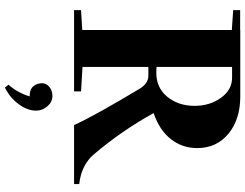

<svg xmlns="http://www.w3.org/2000/svg" viewBox="-126 -576 979 766"><g transform="rotate(90 363.0 -193.5)"><path d="M21 0V-27.8L100.1 -32.7V-629.4L21 -634.8V-662.6H100.1V-663.1H365.2Q457 -663.1 514.2 -615.7Q571.3 -568.4 571.3 -491.2Q571.3 -431.6 535.4 -386Q499.5 -340.3 431.6 -317.4Q502.4 -189.5 596.2 -79.1Q638.2 -29.3 714.8 -20.5V0H479.5Q442.4 -82 333.5 -263.2Q313 -296.4 282.2 -296.4H247.6V-33.7L345.2 -27.8V0ZM247.6 -630.4V-329.1Q254.9 -328.1 271 -328.1Q331.1 -328.1 366.9 -372.3Q402.8 -416.5 402.8 -481Q402.8 -541.5 370.8 -585.9Q338.9 -630.4 290.5 -630.4ZM330.1 275.9 318.4 261.7Q350.6 225.1 365.2 177.2H363.8Q335.9 177.2 324.2 161.9Q312.5 146.5 312.5 128.4Q312.5 110.8 327.1 98.6Q341.8 86.4 363.8 86.4Q387.2 86.4 404.5 106.2Q421.9 126 421.9 151.4Q421.9 185.5 396.7 220.2Q371.6 254.9 330.1 275.9Z"/></g></svg>

Font: Elstob 18pt
Style: Bold
Weight: 700
Designer: Peter S. Baker
Version: Version 1.015